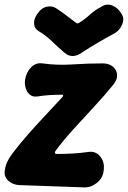

<svg xmlns="http://www.w3.org/2000/svg" viewBox="-38 -794 555 833"><path d="M202 -138Q199 -133 200.5 -129.5Q202 -126 208 -126Q245 -126 278.5 -128Q312 -130 347 -135Q368 -138 384 -127Q400 -116 408 -96Q416 -76 411 -49Q407 -20 381.5 0Q356 20 327 19L46 9Q18 8 -2 -10Q-22 -28 -17 -56Q-14 -76 -6.5 -92Q1 -108 15 -127Q45 -167 81.5 -208.5Q118 -250 157 -291.5Q196 -333 231 -371Q236 -376 235.5 -380Q235 -384 228 -383Q203 -383 178 -381.5Q153 -380 128 -376Q106 -372 92.5 -382.5Q79 -393 73.5 -411.5Q68 -430 71 -449Q76 -480 96.5 -501.5Q117 -523 146 -519Q210 -510 276.5 -514.5Q343 -519 408 -519Q434 -519 451 -505.5Q468 -492 470 -470.5Q472 -449 453 -426Q415 -379 368.5 -329Q322 -279 278.5 -231Q235 -183 202 -138ZM492 -729Q499 -717 496 -701.5Q493 -686 483 -671.5Q473 -657 458 -649Q414 -625 382.5 -606.5Q351 -588 316 -565Q296 -551 277 -551Q258 -551 242 -565Q213 -590 186 -616Q159 -642 131 -658Q112 -669 110 -689.5Q108 -710 121 -729L122 -731Q141 -760 165.5 -765Q190 -770 209 -756Q232 -741 251 -726Q270 -711 292 -695Q296 -693 298 -692.5Q300 -692 305 -695Q330 -710 351.5 -730Q373 -750 404 -766Q425 -780 450.5 -769.5Q476 -759 491 -731Z"/></svg>

Font: Winky Sans
Style: Bold Italic
Weight: 700
Italic angle: -8.97852°
Designer: Simon Atzbach
Foundry: typofactur
Version: Version 1.205